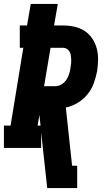

<svg xmlns="http://www.w3.org/2000/svg" viewBox="-31 -755 551 980"><path d="M210 205 179 -80V0H-11V-114H23L88 -511H70V-625H107L126 -735H264L245 -625H292Q321 -625 349.5 -618.5Q378 -612 401 -597Q424 -582 439.5 -559Q455 -536 462.5 -508.5Q470 -481 469.5 -451.5Q469 -422 465 -393Q459 -362 448 -331Q437 -300 416 -274Q395 -248 366 -230.5Q337 -213 305 -206L337 91H363V205ZM194 -315H251Q267 -315 282.5 -324Q298 -333 307.5 -347.5Q317 -362 322 -378Q327 -394 329 -410Q331 -421 332 -431.5Q333 -442 332.5 -452Q332 -462 330.5 -472.5Q329 -483 324 -491.5Q319 -500 310.5 -505.5Q302 -511 292 -511H227ZM161 -114H176L170 -168Z"/></svg>

Font: Iosevka Curly Slab HvObl
Style: Regular
Weight: 900
Italic angle: -9°
Monospace: yes
Designer: Belleve Invis
Foundry: Belleve Invis
Version: Version 11.1.0; ttfautohint (v1.8.3)